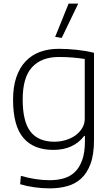

<svg xmlns="http://www.w3.org/2000/svg" viewBox="-20 -819 619 1058"><path d="M284 -616 358 -799H411L320 -610ZM254 219Q212 219 169.5 213Q127 207 91 196L95 150Q133 161 173.5 167.5Q214 174 253 174Q297 174 332.5 163.5Q368 153 393.5 128Q419 103 433.5 61.5Q448 20 448 -42V-70H444Q415 -32 372.5 -12.5Q330 7 274 7Q165 7 108.5 -59.5Q52 -126 52 -270Q52 -341 70 -393.5Q88 -446 121 -481Q154 -516 200.5 -533Q247 -550 304 -550Q351 -550 403 -544.5Q455 -539 498 -528V-48Q498 32 479 83.5Q460 135 427 165Q394 195 349.5 207Q305 219 254 219ZM280 -38Q311 -38 341.5 -47Q372 -56 395 -72.5Q418 -89 432.5 -112.5Q447 -136 447 -164V-494Q416 -499 380 -502Q344 -505 304 -505Q209 -505 157 -449Q105 -393 105 -271Q105 -148 148.5 -93Q192 -38 280 -38Z"/></svg>

Font: Encode Sans Normal
Style: ExtraLight
Weight: 200
Designer: Pablo Impallari, Andres Torresi
Foundry: Pablo Impallari, Andres Torresi
Version: Version 1.000; ttfautohint (v1.00) -l 8 -r 50 -G 200 -x 14 -